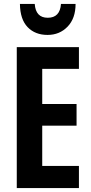

<svg xmlns="http://www.w3.org/2000/svg" viewBox="-20 -953 463 973"><path d="M289 -933Q284 -863 222 -863Q161 -863 156 -933H81Q82 -855 120 -815.5Q158 -776 221 -776Q282 -776 322.5 -818Q363 -860 363 -933ZM380 -112H194V-316H368V-426H194V-604H380V-714H65V0H380Z"/></svg>

Font: Noto Sans UI Condensed
Style: Bold
Weight: 700
Width: 3
Designer: Monotype Design Team
Foundry: Monotype Imaging Inc.
Version: 1.001